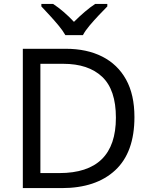

<svg xmlns="http://www.w3.org/2000/svg" viewBox="-20 -964 770 984"><path d="M669 -364Q669 -183 570.5 -91.5Q472 0 296 0H97V-714H317Q425 -714 504 -674Q583 -634 626 -556.5Q669 -479 669 -364ZM574 -361Q574 -504 503.5 -570.5Q433 -637 304 -637H187V-77H284Q574 -77 574 -361ZM315 -784Q302 -807 280 -833.5Q258 -860 234 -886Q210 -912 192 -931V-944H252Q278 -927 306 -903Q334 -879 359 -852Q386 -879 414 -903Q442 -927 468 -944H530V-931Q511 -912 486.5 -886Q462 -860 439.5 -833.5Q417 -807 405 -784Z"/></svg>

Font: Noto Sans Avestan
Style: Regular
Weight: 400
Designer: Monotype Design Team
Foundry: Monotype Imaging Inc.
Version: Version 2.003; ttfautohint (v1.8.4.7-5d5b)